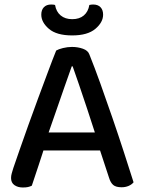

<svg xmlns="http://www.w3.org/2000/svg" viewBox="-20 -822 639 851"><path d="M302 -528H298Q284 -489 265.5 -436Q247 -383 227.5 -326.5Q208 -270 190 -219L182 -185Q176 -166 168 -141Q160 -116 151 -89Q142 -62 134 -38Q126 -14 121 1Q113 5 104 7Q95 9 81 9Q59 9 44 -1.5Q29 -12 29 -33Q29 -43 32 -53.5Q35 -64 39 -77Q50 -110 67.5 -159.5Q85 -209 105.5 -267Q126 -325 148.5 -385Q171 -445 191.5 -500.5Q212 -556 229 -598Q239 -604 259 -609Q279 -614 299 -614Q325 -614 347.5 -606Q370 -598 376 -581Q399 -524 425 -451.5Q451 -379 478 -300.5Q505 -222 529 -148Q553 -74 572 -14Q564 -4 550 2Q536 8 519 8Q494 8 482 -2Q470 -12 463 -35L414 -184L403 -227Q385 -284 366 -340.5Q347 -397 330.5 -446Q314 -495 302 -528ZM136 -155 170 -235H438L455 -155ZM300 -737Q332 -737 351.5 -753.5Q371 -770 376 -800Q380 -801 384.5 -801.5Q389 -802 393 -802Q414 -802 425.5 -790Q437 -778 437 -757Q437 -723 402.5 -694Q368 -665 300 -665Q231 -665 197 -694Q163 -723 163 -757Q163 -778 174.5 -790Q186 -802 207 -802Q212 -802 216.5 -801.5Q221 -801 224 -800Q229 -770 249 -753.5Q269 -737 300 -737Z"/></svg>

Font: Baloo Tamma 2 Medium
Style: Regular
Weight: 500
Designer: Divya Kowshik, Shuchita Grover and Ek Type
Foundry: Ek Type
Version: Version 1.700